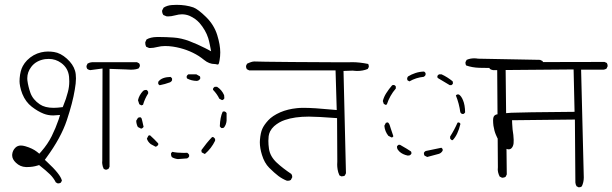

<svg xmlns="http://www.w3.org/2000/svg" viewBox="-20 -798 2555 801"><path d="M204.1 -348.1Q167.5 -348.1 146 -362.8Q117.2 -382.3 106.9 -410.6Q97.7 -436.5 94.2 -462.9Q93.8 -467.3 93.8 -471.7Q93.8 -497.1 110.4 -519Q130.4 -545.4 168 -551.3Q175.8 -552.2 183.6 -552.2Q211.9 -552.2 234.9 -535.6Q264.6 -514.2 268.1 -477.5Q269 -467.8 269 -458.5Q269 -435.5 263.2 -414.1Q255.9 -385.3 244.6 -358.4L241.7 -351.1Q218.3 -348.1 204.1 -348.1ZM437 -510.7 505.4 -508.3Q517.1 -507.3 525.4 -507.3Q547.9 -507.3 559.1 -513.2L563.5 -522Q563.5 -523.4 563.5 -524.9Q563.5 -529.8 560.5 -533.7L551.3 -538.6H364.7Q354.5 -538.1 345.2 -532.7L340.8 -522.9Q340.8 -522 340.8 -521Q340.8 -515.1 344.2 -510.3Q349.1 -506.8 356 -505.4L407.7 -512.2L406.7 -127Q406.2 -123.5 406.2 -120.6Q406.2 -117.7 406.7 -113.8Q407.7 -104 412.6 -93.8Q417 -90.8 422.4 -89.8Q427.7 -90.8 433.1 -94.2L437 -102.5ZM292 -423.8Q296.9 -451.2 296.9 -470.7Q296.9 -490.2 293 -502.9Q285.2 -529.8 258.8 -553.5Q232.4 -577.1 205.1 -581.1Q193.4 -583 179.7 -583Q166 -583 151.4 -579.6Q118.2 -571.8 92.8 -546.4Q82 -535.2 75.2 -522.5Q64.5 -502.9 62 -471.7Q61.5 -466.8 61.5 -458.7Q61.5 -450.7 64 -437.3Q66.4 -423.8 73.2 -406.2Q86.9 -372.6 112.5 -352.8Q138.2 -333 162.1 -323.7Q180.7 -316.4 202.1 -316.4Q206.5 -316.4 230.5 -318.4L224.6 -299.3Q212.4 -263.7 195.8 -230.2Q179.2 -196.8 152.3 -166L144 -156.7L134.3 -164.6Q115.7 -179.2 85.4 -188Q75.2 -190.9 66.9 -190.9Q53.2 -190.9 43.9 -181.6Q32.2 -169.9 30.8 -152.8Q30.8 -151.4 30.8 -149.9Q30.8 -133.8 46.4 -119.1Q64 -102.1 87.9 -101.1Q90.8 -101.1 93.8 -101.1Q116.7 -101.1 136.7 -107.4L143.1 -109.4Q172.9 -85.9 188.2 -70.8Q203.6 -55.7 212.9 -37.1L221.2 -32.7Q229 -32.7 233.9 -36.1L238.3 -44.4Q232.4 -70.8 175.8 -123L167 -131.3L173.8 -140.6Q234.4 -223.1 258.8 -296.4Q283.2 -369.6 292 -423.8Z M876 -530.8H877.9Q884.8 -528.8 887.2 -528.8Q889.6 -528.8 890.6 -529.3Q894 -532.7 896 -546.4Q898.9 -563 898.9 -579.6Q898.9 -610.4 886.2 -651.9Q873 -694.3 839.6 -727.1Q806.2 -759.8 786.6 -767.1Q755.4 -777.8 716.8 -777.8Q706.5 -777.8 696.3 -776.9Q677.2 -775.4 662.6 -766.1L656.7 -754.9Q656.2 -753.9 656.2 -752Q656.2 -750 656.7 -747.1Q657.7 -740.7 661.6 -735.4L674.3 -730Q676.8 -729.5 681.2 -729.5Q694.3 -729.5 710.4 -733.9Q726.6 -738.3 738.8 -738.3Q755.4 -738.3 771 -731.9Q795.9 -720.7 812.5 -702.1Q837.9 -672.4 848.6 -639.2Q852.5 -626.5 855.5 -610.8L860.8 -584L836.9 -596.7Q803.2 -613.8 769.8 -626.5Q736.3 -639.2 704.3 -641.4Q672.4 -643.6 645.5 -643.6Q639.6 -643.6 634.3 -643.6Q607.9 -643.1 591.3 -633.3L586.4 -622.6Q585.9 -621.1 585.9 -619.6Q585.9 -610.4 589.8 -603L602.1 -597.7Q604.5 -597.7 606.9 -597.7Q619.6 -597.7 635.7 -601.8Q651.9 -606 668.5 -606Q685.1 -606 701.7 -603.5Q761.7 -594.2 809.6 -564Q821.3 -556.2 831.5 -547.9Q852.5 -530.8 876 -530.8ZM815.4 -470.2Q815.4 -471.7 815.4 -473.1Q815.4 -476.6 814 -479.5L799.3 -487.8H765.6Q761.2 -485.4 758.8 -480Q758.8 -478.5 758.8 -476.1Q758.8 -473.6 760.3 -470.7Q778.3 -460.9 801.3 -460.4L807.1 -461.9Q812.5 -464.4 815.4 -470.2ZM697.8 -470.7Q695.3 -474.6 691.4 -477.1Q655.8 -476.1 642.1 -459Q641.1 -458 640.1 -456.5V-448.2Q642.1 -444.8 646 -442.4Q668.5 -446.8 689.5 -454.6Q694.8 -457 697.8 -462.9ZM895 -386.2 906.2 -380.4 908.7 -380.9Q913.6 -382.8 916 -387.7L915 -400.9Q905.3 -423.3 885.3 -436H876Q874 -435.1 872.1 -433.1L868.7 -428.2V-423.3Q885.3 -406.2 895 -386.2ZM589.4 -422.9Q582 -422.9 577.1 -418.9Q560.1 -400.9 555.7 -379.9L561 -363.3L569.8 -358.4L576.7 -360.8Q584 -386.2 598.1 -408.2V-415Q595.7 -420.4 591.3 -422.9Q590.3 -422.9 589.4 -422.9ZM906.2 -263.7Q910.6 -263.7 914.1 -265.6Q923.8 -277.3 925.3 -294.4V-326.2Q922.9 -330.6 917.5 -333Q916 -333 915.3 -333Q914.6 -333 913.1 -333Q910.6 -333 908.7 -331.5Q898.4 -309.1 897 -271L900.4 -266.6Q901.9 -265.1 903.8 -263.7Q905.3 -263.7 906.2 -263.7ZM566.4 -308.6Q565.4 -308.6 564.5 -308.6Q563.5 -308.6 562 -308.6Q558.6 -308.1 555.7 -306.6L548.3 -294.4Q548.8 -279.8 555.2 -268.1L567.9 -261.7H571.3Q576.2 -264.6 579.1 -268.6Q575.7 -284.2 573.7 -292.7Q571.8 -301.3 570.8 -303.7Q568.8 -307.1 566.4 -308.6ZM606 -233.4Q605.5 -233.4 603.5 -233.4Q601.6 -233.4 599.1 -231.9L592.8 -219.7Q596.2 -207 608.9 -196.8L628.9 -186L631.8 -186.5L637.2 -190.4Q638.7 -191.9 640.1 -193.8V-199.7Q624 -217.3 606 -233.4ZM877.4 -218.3Q874.5 -223.1 869.6 -226.1H864.7Q841.8 -202.1 820.3 -171.9Q820.3 -171.4 820.3 -170.4Q820.3 -165.5 821.8 -162.1L834 -155.8H835Q861.8 -178.7 877.4 -210.9ZM769 -152.3Q766.1 -157.2 761.2 -160.6Q753.4 -160.2 746.6 -160.2Q718.3 -160.2 698.7 -164.6Q695.8 -162.1 693.4 -157.7Q693.4 -156.7 693.4 -155.3Q693.4 -148.4 696.8 -142.6Q708.5 -135.7 722.2 -134.3L760.7 -137.2L765.6 -140.6Q767.6 -142.6 769 -145Z M1406.7 -62.5Q1413.6 -62.5 1418.5 -65.4L1423.3 -75.2L1413.1 -502L1451.7 -503.4Q1461.9 -502 1470.7 -502Q1494.1 -502 1514.2 -510.3L1518.6 -518.6Q1518.6 -519.5 1518.6 -520.5Q1518.6 -526.9 1516.1 -531.2Q1479.5 -538.6 1449.7 -538.6Q1446.8 -538.6 1438 -538.3Q1429.2 -538.1 1406.2 -538.1Q1338.4 -538.1 1198.2 -539.3Q1058.1 -540.5 1042 -541.5Q1041.5 -541.5 1040.5 -541.5Q1030.3 -541.5 1010.7 -532.2Q1006.3 -522.9 1006.3 -522.9Q1006.3 -514.6 1009.8 -509.3L1019.5 -504.4H1379.9L1384.8 -338.9L1369.6 -340.3Q1289.1 -348.1 1246.6 -348.1Q1229.5 -348.1 1218.3 -346.7Q1180.2 -342.8 1149.4 -329.6Q1116.2 -314.9 1098.9 -295.9Q1081.5 -276.9 1074.2 -260.3Q1066.9 -243.7 1064.5 -214.8Q1064 -210 1064 -204.6Q1064 -180.2 1072.8 -151.9Q1083 -118.2 1103 -98.1Q1125 -76.2 1141.6 -63.7Q1158.2 -51.3 1177.2 -43.9Q1179.2 -43.9 1181.6 -43.9Q1188.5 -43.9 1193.4 -47.4L1199.2 -58.6Q1199.2 -59.1 1199.2 -60.1Q1199.2 -67.4 1195.3 -72.3Q1160.2 -95.7 1135.3 -118.7Q1106.9 -145 1102.1 -177.2Q1099.6 -195.3 1099.6 -210.4Q1099.6 -220.2 1100.8 -230Q1102.1 -239.7 1106.9 -250Q1113.3 -262.2 1123.5 -271.5Q1143.6 -289.1 1168.5 -297.4Q1209 -311.5 1268.6 -311.5Q1302.7 -311.5 1386.2 -305.2L1387.2 -124.5Q1386.7 -118.2 1386.7 -110.6Q1386.7 -103 1388.4 -91.3Q1390.1 -79.6 1396 -66.4L1403.8 -62.5Q1405.3 -62.5 1406.7 -62.5Z M1755.4 -493.2Q1752.9 -497.1 1749 -499.5Q1730.5 -499 1713.4 -493.4Q1696.3 -487.8 1682.1 -479L1678.7 -472.7Q1678.7 -471.7 1678.7 -469Q1678.7 -466.3 1680.2 -462.9L1688 -458.5Q1716.3 -474.6 1747.6 -477.5L1752.4 -481Q1754.4 -482.9 1755.4 -485.4ZM1869.6 -450.2Q1869.6 -455.6 1868.2 -459Q1845.7 -477.1 1822.3 -487.8H1811.5Q1807.1 -485.4 1804.7 -481Q1804.7 -479.5 1804.7 -477.3Q1804.7 -475.1 1806.2 -472.7L1856 -442.9H1863.3Q1866.2 -444.8 1867.7 -446.5Q1869.1 -448.2 1869.6 -449.7Q1869.6 -449.7 1869.6 -450.2ZM1622.1 -443.4Q1617.7 -443.4 1615.7 -441.9Q1602.1 -426.3 1591.3 -409.2Q1581.5 -394 1577.1 -376.5L1581.1 -364.7L1588.9 -360.4L1593.8 -362.3Q1606 -399.4 1631.3 -428.7V-437Q1630.4 -438.5 1629.4 -439.9L1624.5 -443.4Q1623 -443.4 1622.1 -443.4ZM1886.7 -403.8Q1883.8 -402.3 1881.8 -399.9Q1895.5 -366.2 1900.4 -329.6Q1902.8 -325.2 1907.2 -322.8H1914.1Q1918 -325.2 1920.4 -329.1Q1919.9 -360.4 1911.6 -379.9Q1904.8 -397 1894.5 -403.8ZM1598.6 -287.1Q1597.7 -287.1 1595.5 -287.1Q1593.3 -287.1 1589.8 -285.6L1583.5 -273.4Q1585.4 -250 1600.1 -231.4L1613.8 -224.6H1615.7Q1619.1 -226.6 1621.1 -229.5Q1612.8 -252.9 1609.9 -262.9Q1606.9 -272.9 1606.2 -274.7Q1605.5 -276.4 1605 -277.8Q1604.5 -279.3 1603.8 -280.5Q1603 -281.7 1602.5 -282.7Q1600.6 -285.6 1598.6 -287.1ZM1857.9 -220.2Q1860.4 -216.3 1864.7 -213.4H1868.7Q1890.1 -235.4 1900.9 -281.2Q1898.9 -285.2 1895 -287.1Q1893.6 -287.1 1891.8 -287.1Q1890.1 -287.1 1888.7 -286.1Q1875.5 -255.9 1857.9 -228.5ZM1636.2 -187Q1636.2 -186.5 1636.2 -184.8Q1636.2 -183.1 1636.7 -180.2Q1638.7 -172.9 1646.5 -165.5Q1659.7 -153.3 1681.2 -148.9L1689 -149.9Q1693.8 -152.3 1696.3 -156.7Q1696.3 -158.2 1696.3 -159.4Q1696.3 -160.6 1696.3 -161.6Q1695.8 -164.6 1694.8 -166Q1681.6 -175.3 1648.9 -193.8H1642.6L1639.2 -190.9Q1637.2 -189.5 1636.2 -187ZM1826.7 -175.8Q1824.7 -179.2 1821.3 -181.6Q1789.1 -174.3 1755.9 -168Q1751 -165.5 1748.5 -160.6Q1748.5 -160.6 1748.5 -158.7Q1748.5 -153.3 1751 -148.9L1762.2 -143.1L1811 -156.2Q1820.8 -159.2 1826.7 -169.4ZM2076.2 -56.6Q2084 -56.6 2089.4 -60.5L2094.2 -70.3L2089.4 -513.2H2228Q2235.4 -513.7 2241.7 -517.6L2247.1 -528.3Q2247.1 -529.3 2247.1 -530.3Q2247.1 -538.1 2243.2 -543.5L2232.9 -548.3L1974.6 -553.2Q1966.3 -554.7 1958.5 -554.7Q1941.4 -554.7 1926.8 -548.3L1921.9 -538.6Q1921.9 -537.1 1921.9 -535.2Q1921.9 -529.3 1924.8 -524.9Q1949.7 -516.1 1979.7 -515.1Q2009.8 -514.2 2041 -514.2H2054.2L2057.1 -100.1Q2056.6 -96.2 2056.6 -91.1Q2056.6 -85.9 2058.3 -78.1Q2060.1 -70.3 2064.5 -61.5L2074.2 -56.6Q2075.2 -56.6 2076.2 -56.6Z M2395.5 -16.6Q2402.8 -16.6 2407.2 -20.5Q2415.5 -37.6 2415.5 -57.6L2404.3 -507.3H2497.6Q2503.9 -507.8 2510.3 -511.7L2515.1 -522Q2515.1 -529.3 2511.7 -535.2L2502 -539.6L2033.2 -538.6L2024.4 -534.2Q2020 -525.9 2020 -525.9Q2020 -516.1 2023.9 -510.3Q2029.3 -506.8 2037.1 -505.4L2373 -508.3L2377 -331.5Q2150.9 -329.6 2113 -327.6Q2075.2 -325.7 2050.8 -320.3Q2045.9 -318.8 2043 -315.9Q2037.1 -310.5 2037.1 -295.9Q2037.1 -285.2 2038.6 -273.4Q2042 -251.5 2048.8 -235.8Q2059.1 -210.9 2073.2 -193.4Q2087.9 -174.8 2103 -174.8Q2105 -174.8 2107.4 -175.8Q2110.4 -176.3 2113.8 -179.7Q2121.1 -187 2122.6 -200.2Q2123 -206.1 2123 -214.6Q2123 -223.1 2121.6 -234.9Q2117.7 -257.3 2116.7 -282.7L2116.2 -296.4L2378.4 -299.3L2380.4 -36.6Q2380.9 -28.8 2385.3 -21L2394 -16.6Q2395 -16.6 2395.5 -16.6Z"/></svg>

Font: NaikaiFont
Style: ExtraLight
Weight: 200
Version: Version 1.89